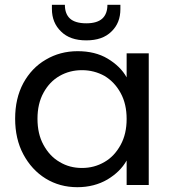

<svg xmlns="http://www.w3.org/2000/svg" viewBox="-20 -770 716 799"><path d="M43 -276C43 -276 43 -276 43 -276C43 -221 54 -171 77 -128C100 -85 131 -51 170 -27C209 -3 253 9 302 9C302 9 302 9 302 9C349 9 391 -2 427 -23C462 -44 489 -70 507 -102C507 -102 507 0 507 0C507 0 599 0 599 0C599 0 599 -548 599 -548C599 -548 507 -548 507 -548C507 -548 507 -448 507 -448C507 -448 507 -448 507 -448C490 -479 463 -505 428 -526C393 -547 351 -557 303 -557C303 -557 303 -557 303 -557C254 -557 210 -545 171 -522C131 -499 100 -466 77 -424C54 -381 43 -332 43 -276ZM507 -275C507 -275 507 -275 507 -275C507 -234 499 -198 482 -167C465 -136 443 -112 415 -96C386 -79 355 -71 321 -71C321 -71 321 -71 321 -71C287 -71 256 -79 228 -96C200 -112 178 -136 161 -167C144 -198 136 -234 136 -276C136 -276 136 -276 136 -276C136 -317 144 -353 161 -384C178 -415 200 -438 228 -454C256 -470 287 -478 321 -478C321 -478 321 -478 321 -478C355 -478 386 -470 415 -454C443 -437 465 -414 482 -383C499 -352 507 -316 507 -275ZM481 -732C481 -732 481 -750 481 -750C481 -750 427 -750 427 -750C427 -750 427 -750 427 -750C427 -725 420 -706 406 -693C392 -680 370 -673 339 -673C339 -673 339 -673 339 -673C308 -673 285 -680 271 -693C257 -706 250 -725 250 -750C250 -750 196 -750 196 -750C196 -750 196 -733 196 -733C196 -733 196 -733 196 -733C196 -694 209 -663 234 -639C259 -614 294 -602 339 -602C339 -602 339 -602 339 -602C384 -602 419 -614 444 -639C469 -663 481 -694 481 -732Z"/></svg>

Font: Girnar Poppins
Style: Regular
Weight: 500
Designer: Ninad Kale (Devanagari), Jonny Pinhorn (Latin)
Foundry: Indian Type Foundry
Version: ""